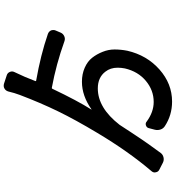

<svg xmlns="http://www.w3.org/2000/svg" viewBox="24 -898 952 1040"><g transform="rotate(-90 500.0 -378.0)"><path d="M835.9 -594.7Q849.6 -589.8 855.5 -577.1Q857.4 -570.3 857.4 -564.5Q857.4 -557.6 854.5 -551.8L842.8 -524.4Q836.9 -511.7 823.7 -505.9Q810.5 -500 796.9 -504.9Q671.9 -549.8 544.9 -573.2Q541 -574.2 539.1 -570.3Q474.6 -434.6 426.8 -359.4Q425.8 -359.4 426.3 -358.9Q426.8 -358.4 427.7 -358.4Q501 -410.2 577.1 -410.2Q619.1 -410.2 653.3 -395Q687.5 -379.9 707 -355Q726.6 -330.1 739.3 -297.9Q752 -266.6 752 -233.4Q752 -199.2 745.1 -164.1Q720.7 -58.6 643.6 9.8Q566.4 78.1 469.7 78.1Q396.5 78.1 336.9 39.1Q323.2 30.3 318.4 15.1Q313.5 0 317.4 -15.6L326.2 -48.8Q329.1 -59.6 340.8 -63.5Q352.5 -67.4 361.3 -59.6Q413.1 -21.5 467.8 -21.5Q531.2 -21.5 582 -64Q632.8 -106.4 649.4 -177.7Q653.3 -198.2 653.3 -216.8Q653.3 -255.9 631.8 -283.2Q600.6 -324.2 541 -324.2Q435.5 -324.2 343.8 -206.1Q340.8 -201.2 304.2 -145.5Q267.6 -89.8 241.2 -52.2Q214.8 -14.6 191.4 16.6Q182.6 28.3 167.5 31.7Q152.3 35.2 138.7 28.3L100.6 8.8Q88.9 2.9 86.9 -9.8Q85.9 -12.7 85.9 -15.6Q85.9 -25.4 92.8 -33.2Q200.2 -159.2 300.8 -328.1Q371.1 -445.3 417 -539.6Q462.9 -633.8 505.9 -747.1Q516.6 -775.4 524.4 -808.6Q528.3 -822.3 539.1 -829.1Q546.9 -834 554.7 -834Q559.6 -834 564.5 -833L612.3 -817.4Q625 -813.5 630.4 -800.8Q635.7 -788.1 629.9 -776.4Q613.3 -741.2 603.5 -718.8Q588.9 -681.6 581.1 -663.1Q579.1 -659.2 583 -658.2Q722.7 -633.8 835.9 -594.7Z"/></g></svg>

Font: Gen Jyuu GothicL Medium
Style: Regular
Weight: 500
Designer: [Source Han Sans]
Ryoko NISHIZUKA  (kana & ideographs); Paul D. Hunt (Latin, Greek & Cyrillic); Wenlong ZHANG  (bopomofo
Version: Version 1.002.20150607